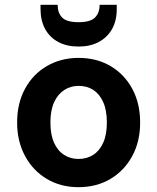

<svg xmlns="http://www.w3.org/2000/svg" viewBox="-20 -764 652 796"><path d="M305 12Q232 12 174.5 -22Q117 -56 84 -117Q51 -178 51 -256Q51 -336 84 -396.5Q117 -457 175 -490.5Q233 -524 306 -524Q380 -524 437.5 -490.5Q495 -457 528 -396.5Q561 -336 561 -256Q561 -177 528 -116.5Q495 -56 437.5 -22Q380 12 305 12ZM305 -105Q340 -105 366.5 -122Q393 -139 408 -172.5Q423 -206 423 -256Q423 -307 408 -340.5Q393 -374 367 -391Q341 -408 306 -408Q273 -408 246.5 -391Q220 -374 204.5 -340.5Q189 -307 189 -256Q189 -206 204 -172.5Q219 -139 245.5 -122Q272 -105 305 -105ZM306 -571Q257 -571 221.5 -590Q186 -609 167 -644Q148 -679 148 -727V-744H219Q219 -710 238 -691Q257 -672 306 -672Q354 -672 373.5 -691Q393 -710 393 -744H464V-726Q464 -678 444.5 -643.5Q425 -609 389.5 -590Q354 -571 306 -571Z"/></svg>

Font: DM Sans 12pt
Style: Bold
Weight: 700
Version: Version 4.004;gftools[0.9.30]